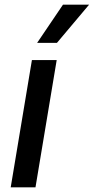

<svg xmlns="http://www.w3.org/2000/svg" viewBox="-20 -803 402 823"><path d="M25.9 0 116.8 -545.5H223L132.1 0ZM139.2 -619.3 250 -783H361.9L224.1 -619.3Z"/></svg>

Font: Inter UI Medium
Style: Italic
Weight: 500
Italic angle: 9.39999°
Designer: Rasmus Andersson
Foundry: rsms
Version: 3.2;8d6f07862